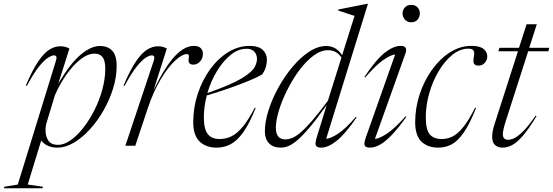

<svg xmlns="http://www.w3.org/2000/svg" viewBox="-108 -762 2892 1004"><path d="M116.5 214.5 114 222.5H-88L-85 214.5L-15 203L185 -446Q193.5 -472.5 173.5 -472.5Q163.5 -472.5 144.2 -461Q125 -449.5 97 -415.2Q69 -381 32 -312.5L27 -315Q62 -397 92.5 -441.5Q123 -486 150.8 -503Q178.5 -520 206.5 -520Q222 -520 233 -517Q244 -514 255 -508.5L196.5 -323Q257 -427.5 312 -474.5Q367 -521.5 414.5 -521.5Q455.5 -521.5 478.8 -497Q502 -472.5 502 -416.5Q502 -359.5 483.5 -299.8Q465 -240 433.5 -184.8Q402 -129.5 361.8 -85.5Q321.5 -41.5 278 -15.8Q234.5 10 192.5 10Q162.5 10 141.2 -0.2Q120 -10.5 107.5 -27.5L37 203ZM137 -125Q130 -103 130 -82Q130 -48 145.2 -26.2Q160.5 -4.5 195.5 -4.5Q227 -4.5 261.2 -28.5Q295.5 -52.5 327.8 -93.8Q360 -135 386 -186.5Q412 -238 427.2 -294Q442.5 -350 442.5 -403Q442.5 -445.5 428.2 -463.5Q414 -481.5 387 -481.5Q350 -481.5 311 -450.2Q272 -419 237.8 -369.5Q203.5 -320 179.5 -265Z M696.5 -446Q705 -472.5 685 -472.5Q674.5 -472.5 655.2 -461Q636 -449.5 608 -415.2Q580 -381 543 -312.5L538 -315Q573 -397 603.5 -441.5Q634 -486 662 -503Q690 -520 717.5 -520Q733 -520 743.5 -517Q754 -514 764.5 -508.5L695 -290.5Q756 -415.5 806.8 -468.8Q857.5 -522 905.5 -522Q930 -522 941.5 -510.5Q953 -499 953 -481Q953 -456 937.8 -440Q922.5 -424 903 -424Q874 -424 878.5 -454Q881 -469 878.8 -474Q876.5 -479 870 -479Q844 -479 806.8 -444.2Q769.5 -409.5 731.8 -346.2Q694 -283 665 -196.5L599.5 0H547.5Z M1229 -197.5Q1197 -117 1165 -71.8Q1133 -26.5 1098.8 -8.2Q1064.5 10 1025.5 10Q968.5 10 935.5 -22.2Q902.5 -54.5 902.5 -123Q902.5 -200.5 926.2 -272Q950 -343.5 991 -400Q1032 -456.5 1085.2 -489.2Q1138.5 -522 1198 -522Q1244 -522 1265.8 -501.2Q1287.5 -480.5 1287.5 -452Q1287.5 -405 1262 -372Q1236 -357 1187.8 -337.2Q1139.5 -317.5 1082.5 -297.8Q1025.5 -278 973.5 -263Q958 -204.5 958 -149.5Q958 -85.5 979 -60.2Q1000 -35 1040 -35Q1074 -35 1103.5 -49.8Q1133 -64.5 1162.2 -100.2Q1191.5 -136 1224.5 -199ZM1180.5 -507Q1138 -507 1098.2 -475Q1058.5 -443 1026.5 -390.2Q994.5 -337.5 976.5 -275.5Q1100 -318.5 1156.8 -352.8Q1213.5 -387 1227.5 -418.5Q1243 -454.5 1229.5 -480.8Q1216 -507 1180.5 -507Z M1757 -148.5Q1698 -62 1653 -26Q1608 10 1571.5 10Q1550.5 10 1544.2 -0.2Q1538 -10.5 1548 -43L1600.5 -213Q1549 -140.5 1511.5 -96.2Q1474 -52 1447 -29Q1420 -6 1399.5 2Q1379 10 1361.5 10Q1320.5 10 1298.8 -12.8Q1277 -35.5 1277 -74.5Q1277 -125 1296 -185Q1315 -245 1347.8 -304.2Q1380.5 -363.5 1422 -412.8Q1463.5 -462 1508.8 -491.8Q1554 -521.5 1598 -521.5Q1650 -521.5 1681 -473L1746 -679Q1732.5 -683.5 1707 -691.5Q1681.5 -699.5 1660 -707L1662 -712.5L1811.5 -742H1816L1597.5 -36Q1622 -38 1660.8 -63.5Q1699.5 -89 1753 -151ZM1334.5 -94.5Q1334.5 -33 1384 -33Q1400 -33 1418.5 -40Q1437 -47 1461.8 -67.5Q1486.5 -88 1521.8 -128.2Q1557 -168.5 1606.5 -235L1677.5 -461Q1662.5 -483 1645 -491.2Q1627.5 -499.5 1607 -499.5Q1569 -499.5 1530.2 -470.2Q1491.5 -441 1456.5 -393.8Q1421.5 -346.5 1394 -291.5Q1366.5 -236.5 1350.5 -184.5Q1334.5 -132.5 1334.5 -94.5Z M1997 -692Q1997 -709.5 2009 -723Q2021 -736.5 2042.5 -736.5Q2064 -736.5 2075.8 -723Q2087.5 -709.5 2087.5 -692Q2087.5 -674 2075.8 -659.8Q2064 -645.5 2042.5 -645.5Q2021 -645.5 2009 -659.8Q1997 -674 1997 -692ZM1804 -40.5 1958.5 -477.5Q1935 -475 1896.2 -448.2Q1857.5 -421.5 1802 -357L1798 -360Q1857 -449 1903 -485.5Q1949 -522 1987 -522Q2026.5 -522 2012 -482L1852.5 -35.5Q1876.5 -37.5 1916.2 -63.8Q1956 -90 2013 -154L2017 -151Q1972.5 -89 1938.5 -54Q1904.5 -19 1877.5 -4.5Q1850.5 10 1826.5 10Q1802.5 10 1798.8 -2.5Q1795 -15 1804 -40.5Z M2341 -507.5Q2297.5 -507.5 2257.8 -475.5Q2218 -443.5 2186.5 -391Q2155 -338.5 2136.8 -275Q2118.5 -211.5 2118.5 -149Q2118.5 -84 2139.2 -59.5Q2160 -35 2201.5 -35Q2231 -35 2258.2 -48.2Q2285.5 -61.5 2314.2 -97Q2343 -132.5 2376.5 -199L2381.5 -197.5Q2348.5 -114.5 2317.5 -69.5Q2286.5 -24.5 2254 -7.2Q2221.5 10 2184 10Q2127.5 10 2095.2 -22Q2063 -54 2063 -123Q2063 -197 2086.2 -268Q2109.5 -339 2150.5 -396.5Q2191.5 -454 2244.5 -488Q2297.5 -522 2357.5 -522Q2401.5 -522 2420.8 -506Q2440 -490 2440 -467.5Q2440 -447.5 2426.8 -433.2Q2413.5 -419 2394.5 -419Q2376.5 -419 2370.8 -428.5Q2365 -438 2369.5 -463Q2374.5 -488 2368 -497.8Q2361.5 -507.5 2341 -507.5Z M2535.5 -125Q2528 -101.5 2524.8 -86Q2521.5 -70.5 2521.5 -60Q2521.5 -31 2550 -31Q2563 -31 2582 -40Q2601 -49 2628.2 -76Q2655.5 -103 2693 -157.5L2697.5 -154.5Q2657 -87.5 2626 -51.8Q2595 -16 2569.5 -3Q2544 10 2520 10Q2496 10 2480.8 -3.5Q2465.5 -17 2465.5 -47Q2465.5 -58.5 2468.2 -74.8Q2471 -91 2479.5 -117.5L2600.5 -494H2497.5L2504 -512H2606L2645.5 -635H2699L2659.5 -512H2764L2759.5 -494H2654Z"/></svg>

Font: Newsreader 72pt Light
Style: Italic
Weight: 300
Italic angle: -17°
Designer: Hugues Gentile
Foundry: Production Type
Version: Version 1.003; ttfautohint (v1.8.3)